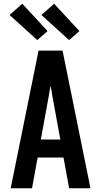

<svg xmlns="http://www.w3.org/2000/svg" viewBox="-20 -1005 540 1025"><path d="M37 0 186 -735H314L463 0H349L319 -164H181L151 0ZM198 -260H302L260 -490Q258 -504 255.5 -518.5Q253 -533 250 -547Q247 -533 244.5 -518.5Q242 -504 240 -490ZM349 -791 201 -925 269 -985 404 -839ZM179 -791 31 -925 99 -985 234 -839Z"/></svg>

Font: Iosevka Custom
Style: Bold
Weight: 700
Monospace: yes
Designer: Belleve Invis
Foundry: Belleve Invis
Version: Version 30.3.3; ttfautohint (v1.8.3)